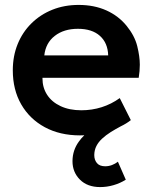

<svg xmlns="http://www.w3.org/2000/svg" viewBox="-20 -535 620 780"><path d="M305 15Q223.5 15 162 -18.2Q100.5 -51.5 66.2 -111Q32 -170.5 32 -249.5Q32 -307.5 51.8 -356Q71.5 -404.5 107.8 -440.2Q144 -476 192.8 -495.5Q241.5 -515 299.5 -515Q362.5 -515 412 -492.8Q461.5 -470.5 494.2 -430.2Q527 -390 537.5 -347.8Q548 -305.5 548 -272Q548 -246.5 543.5 -219H152.5Q152.5 -218 152.5 -217Q152.5 -179 171.5 -149.8Q190.5 -120.5 226.2 -103.8Q262 -87 310.5 -87Q353.5 -87 393 -99.5Q432.5 -112 466.5 -136.5L511.5 -47Q494 -33 470 -21.5Q448.5 -10 430 1.5Q409.5 14.5 394.5 28.5Q379.5 42.5 371.5 58.5Q363.5 74.5 363 93.5Q363 94.5 363 95.5Q363 114.5 373.8 127.5Q384.5 140.5 407.5 140.5Q421.5 140.5 434.8 135.5Q448 130.5 459 122L491 195Q468 209.5 441.2 217.2Q414.5 225 387 225Q335 225 304.8 194.8Q274.5 164.5 274.5 120Q274.5 119 274.5 118.5Q275 75 300.5 40Q310 26.5 322.5 14.5Q313.5 15 305 15ZM160 -310H419.5Q418 -360.5 386 -389.2Q354 -418 296.5 -418Q239.5 -418 202.5 -389.2Q165.5 -360.5 160 -310Z"/></svg>

Font: Geologica EX Med
Style: Regular
Weight: 500
Designer: Sindre Bremnes, Frode Helland
Foundry: Monokrom Skriftforlag AS
Version: Version 1.010;gftools[0.9.28]